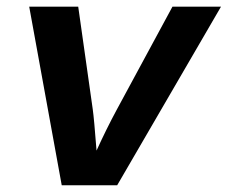

<svg xmlns="http://www.w3.org/2000/svg" viewBox="-20 -548 674 568"><path d="M326.7 0H162.6L66.4 -528.3H211.4L254.4 -224.6Q258.3 -197.3 265.6 -102.5Q294.4 -166 325.2 -223.1L490.2 -528.3H633.8Z"/></svg>

Font: Cousine
Style: Bold Italic
Weight: 700
Italic angle: -12°
Monospace: yes
Designer: Steve Matteson
Foundry: Ascender Corporation
Version: Version 1.20